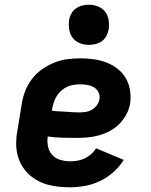

<svg xmlns="http://www.w3.org/2000/svg" viewBox="-20 -785 640 813"><path d="M277 8Q252 8 227 5.5Q202 3 178.5 -4Q155 -11 134.5 -23Q114 -35 97.5 -51.5Q81 -68 69.5 -89.5Q58 -111 53 -134.5Q48 -158 48.5 -183.5Q49 -209 54 -234L72 -344Q76 -372 86.5 -399Q97 -426 115 -450Q133 -474 158 -491.5Q183 -509 210 -520Q237 -531 265.5 -534.5Q294 -538 322 -538Q350 -538 378 -534Q406 -530 431.5 -520Q457 -510 478 -493.5Q499 -477 512.5 -454Q526 -431 530.5 -403Q535 -375 531 -347Q527 -323 515 -300.5Q503 -278 485 -260Q467 -242 444.5 -230Q422 -218 397.5 -211.5Q373 -205 349.5 -203Q326 -201 302 -201Q272 -201 241.5 -202Q211 -203 182 -207Q179 -185 183.5 -164Q188 -143 201.5 -128.5Q215 -114 235.5 -108Q256 -102 277 -102Q292 -102 307.5 -104.5Q323 -107 338 -114Q353 -121 365.5 -132Q378 -143 387 -157L504 -108Q486 -79 460 -56Q434 -33 403.5 -18.5Q373 -4 341 2Q309 8 277 8ZM315 -309Q328 -309 342 -311Q356 -313 368.5 -320Q381 -327 390 -339Q399 -351 401 -364Q404 -379 397.5 -393Q391 -407 379 -414.5Q367 -422 351.5 -425Q336 -428 321 -428Q307 -428 293 -426Q279 -424 265.5 -418Q252 -412 240.5 -402Q229 -392 221 -379.5Q213 -367 208.5 -353.5Q204 -340 201 -326L200 -316Q214 -314 228.5 -313.5Q243 -313 257.5 -312Q272 -311 286 -310Q300 -309 315 -309ZM356 -595Q336 -595 317.5 -602.5Q299 -610 287.5 -625Q276 -640 273 -660Q270 -680 273 -701Q275 -715 282.5 -728Q290 -741 302 -749.5Q314 -758 328 -761.5Q342 -765 356 -765Q377 -765 395.5 -757.5Q414 -750 425.5 -735Q437 -720 440 -700Q443 -680 440 -659Q437 -645 430 -632Q423 -619 411 -610.5Q399 -602 384.5 -598.5Q370 -595 356 -595Z"/></svg>

Font: Iosevka Curly XBdEx
Style: Italic
Weight: 800
Width: 7
Italic angle: -9°
Monospace: yes
Designer: Belleve Invis
Foundry: Belleve Invis
Version: Version 11.1.0; ttfautohint (v1.8.3)